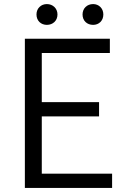

<svg xmlns="http://www.w3.org/2000/svg" viewBox="-20 -922 624 942"><path d="M102 0H530V-70H185V-351H466V-421H185V-662H519V-732H102ZM210 -800C239 -800 262 -820 262 -851C262 -881 239 -902 210 -902C181 -902 159 -881 159 -851C159 -820 181 -800 210 -800ZM437 -800C465 -800 487 -820 487 -851C487 -881 465 -902 437 -902C407 -902 385 -881 385 -851C385 -820 407 -800 437 -800Z"/></svg>

Font: Noto Sans CJK SC DemiLight
Style: Regular
Weight: 350
Designer: Ryoko NISHIZUKA 西塚涼子 (kana, bopomofo & ideographs); Paul D. Hunt (Latin, Greek & Cyrillic); Sandoll Communications 산돌커뮤니
Foundry: Adobe
Version: Version 2.004;hotconv 1.0.118;makeotfexe 2.5.65603